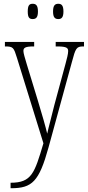

<svg xmlns="http://www.w3.org/2000/svg" viewBox="-20 -758 465 1017"><path d="M289 -657C306 -657 316 -666 316 -697C316 -729 306 -738 289 -738C271 -738 261 -729 261 -697C261 -666 271 -657 289 -657ZM153 -657C171 -657 181 -666 181 -697C181 -729 171 -738 153 -738C135 -738 127 -729 127 -697C127 -666 135 -657 153 -657ZM36 210V239H39C150 239 187 204 237 23L361 -430C380 -502 385 -512 420 -512H425V-536H275V-512H290C335 -511 341 -503 341 -487C341 -471 334 -447 327 -420L268 -202C253 -139 238 -87 230 -50C222 -85 204 -148 180 -227L122 -417C112 -451 104 -476 104 -488C104 -505 114 -512 158 -512H161V-536H6V-512H8C50 -512 53 -506 70 -451L210 1C163 159 148 210 36 210Z"/></svg>

Font: Noto Serif Tamil ExtraCondensed ExtraLight
Style: Regular
Weight: 200
Width: 2
Designer: Indian Type Foundry, Tom Grace, and the Monotype Design Team
Foundry: Monotype Imaging Inc.
Version: Version 2.004